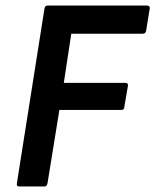

<svg xmlns="http://www.w3.org/2000/svg" viewBox="-20 -675 562 695"><path d="M50 0Q39 0 41 -11L141 -644Q143 -655 152 -655H511Q516 -655 519.5 -652.5Q523 -650 522 -644L509 -564Q507 -553 497 -553H238L211 -375H433Q445 -375 443 -364L430 -288Q430 -277 419 -277H195L152 -12Q150 0 141 0Z"/></svg>

Font: Sofia Sans Semi Condensed
Style: Bold Italic
Weight: 700
Italic angle: -9°
Version: Version 4.100